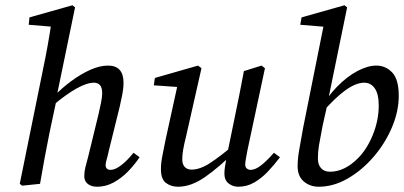

<svg xmlns="http://www.w3.org/2000/svg" viewBox="-20 -698 1534 729"><path d="M64 7 55 0 143 -433Q153 -480 161.5 -528Q170 -576 177 -624L197 -595L89 -604L92 -632L255 -678L265 -670L196 -336L195 -321L168 -194Q158 -144 149 -96Q140 -48 132 0ZM349 11Q327 11 313.5 0.5Q300 -10 300 -29Q300 -46 304 -62Q308 -78 315 -104L354 -264Q359 -287 363.5 -308Q368 -329 368 -343Q368 -366 359.5 -375Q351 -384 337 -384Q283 -384 179 -296L183 -331Q214 -363 250.5 -390Q287 -417 323 -433Q359 -449 390 -449Q449 -449 449 -384Q449 -362 444.5 -340Q440 -318 435 -295L393 -125Q389 -106 385 -92.5Q381 -79 381 -72Q381 -53 400 -53Q417 -53 440 -70.5Q463 -88 487 -118L510 -101Q492 -74 467 -48Q442 -22 412 -5.5Q382 11 349 11Z M656 11Q629 11 610 -3.5Q591 -18 591 -56Q591 -81 597.5 -111.5Q604 -142 609 -169L657 -388L665 -367L564 -374L568 -402L732 -449L745 -439L686 -178Q679 -151 675.5 -130Q672 -109 672 -93Q672 -74 681.5 -64Q691 -54 707 -54Q739 -54 777 -78.5Q815 -103 879 -157L880 -130Q813 -64 759.5 -26.5Q706 11 656 11ZM884 11Q864 11 848 -1.5Q832 -14 832 -39Q832 -50 834 -64Q836 -78 841 -105L872 -256Q881 -299 889.5 -342Q898 -385 906 -428L973 -449L986 -439L919 -125Q916 -108 913.5 -94.5Q911 -81 911 -73Q911 -63 917.5 -58Q924 -53 931 -53Q949 -53 970.5 -69.5Q992 -86 1020 -118L1043 -101Q1022 -73 998 -47.5Q974 -22 946 -5.5Q918 11 884 11Z M1190 11Q1157 11 1133.5 -9Q1110 -29 1110 -67Q1110 -96 1116.5 -131.5Q1123 -167 1131 -213L1211 -612L1228 -595L1120 -604L1125 -632L1288 -678L1298 -670L1226 -319L1224 -306L1205 -221Q1195 -170 1191 -145.5Q1187 -121 1187 -96Q1187 -73 1199 -59.5Q1211 -46 1233 -46Q1288 -46 1339 -97Q1374 -132 1396 -187Q1418 -242 1418 -297Q1418 -341 1403 -362.5Q1388 -384 1363 -384Q1331 -384 1290.5 -354.5Q1250 -325 1203 -270L1192 -276Q1221 -329 1259 -368Q1297 -407 1336.5 -428Q1376 -449 1409 -449Q1444 -449 1469 -423Q1494 -397 1494 -334Q1494 -275 1468 -214Q1442 -153 1398 -102Q1354 -51 1300 -20Q1246 11 1190 11Z"/></svg>

Font: Lisu Bosa
Style: Italic
Weight: 400
Italic angle: -19°
Designer: David Morse, Annie Olsen, Victor Gaultney, Frank Grießhammer (Latin)
Foundry: SIL International
Version: Version 2.000